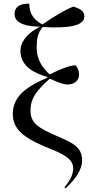

<svg xmlns="http://www.w3.org/2000/svg" viewBox="-20 -823 492 1052"><path d="M339 209C396 157 430 105 430 55C430 -20 371 -43 293 -77C185 -124 147 -150 147 -219C148 -292 188 -333 253 -392C305 -368 332 -360 347 -360C384 -359 413 -378 413 -415C413 -429 409 -449 394 -465C370 -466 319 -449 252 -415C218 -448 181 -489 181 -564C181 -608 186 -643 214 -675C347 -667 442 -679 442 -732C442 -758 429 -772 382 -787C328 -765 280 -735 212 -689C169 -713 142 -741 140 -803C97 -803 60 -792 60 -745C60 -689 140 -677 200 -677C113 -633 92 -581 92 -545C92 -458 170 -421 239 -402V-397C141 -355 50 -303 50 -199C50 -102 131 -57 269 -2C355 32 381 62 381 99C381 135 363 167 333 204Z"/></svg>

Font: Noto Serif Display
Style: Regular
Weight: 400
Designer: Monotype Design Team
Foundry: Monotype Imaging Inc.
Version: Version 2.009